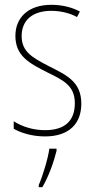

<svg xmlns="http://www.w3.org/2000/svg" viewBox="-20 -557 396 798"><path d="M318 -126C318 -218 256 -245 183 -282C114 -318 70 -342 70 -407C70 -476 119 -512 193 -512C232 -512 273 -502 300 -486L312 -509C281 -526 239 -537 194 -537C95 -537 44 -482 44 -408C44 -324 102 -294 177 -256C245 -223 291 -200 291 -128C291 -57 252 -16 167 -16C119 -16 73 -30 37 -53V-22C64 -6 111 10 167 10C268 10 318 -44 318 -126ZM215 70V61H185C180 102 156 178 141 212V221H156C183 175 203 118 215 70Z"/></svg>

Font: Noto Sans Gujarati UI Condensed Thin
Style: Regular
Weight: 100
Width: 3
Designer: Jelle Bosma - Monotype Design Team, Universal Thirst
Foundry: Monotype Imaging Inc.
Version: Version 2.106